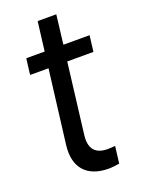

<svg xmlns="http://www.w3.org/2000/svg" viewBox="-133 -736 589 804"><g transform="rotate(-20 162.0 -334.5)"><path d="M210.4 6.8C220.7 6.8 235.8 5.4 256.8 2L266.1 -73.7C253.4 -72.3 243.2 -71.8 232.4 -71.8C177.7 -71.8 153.3 -101.6 160.2 -159.7L198.7 -474.6H315.4L324.2 -545.9H207.5L223.1 -675.8H140.1L124 -545.9H42L33.2 -474.6H115.2L74.7 -147.9C62.5 -49.8 111.3 6.8 210.4 6.8Z"/></g></svg>

Font: Guggenheim Sans Display
Style: Italic
Weight: 400
Italic angle: -7°
Designer: Modified by Tom Baber under direction of Pentagram Design 2023
Foundry: rsms
Version: Version 1.001;Glyphs 3.1.2 (3151)